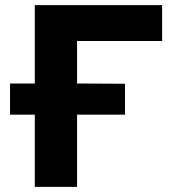

<svg xmlns="http://www.w3.org/2000/svg" viewBox="-20 -725 673 745"><path d="M115 0V-280H19V-401H115V-705H609V-566H279V-401L465 -400V-280H279V0Z"/></svg>

Font: Nunito Sans 7pt ExtraBold
Style: Regular
Weight: 800
Designer: Vernon Adams
Foundry: Vernon Adams
Version: Version 3.101;gftools[0.9.27]